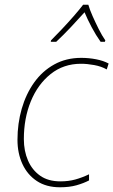

<svg xmlns="http://www.w3.org/2000/svg" viewBox="-20 -783 480 813"><path d="M234 10Q176 10 136 -16.5Q96 -43 75 -88.5Q54 -134 54 -191Q54 -260 72 -322.5Q90 -385 124.5 -433.5Q159 -482 209.5 -510Q260 -538 324 -538Q356 -538 387 -532Q418 -526 440 -514L432 -489Q409 -502 379 -507.5Q349 -513 323 -513Q249 -513 194.5 -469.5Q140 -426 110.5 -354Q81 -282 81 -194Q81 -144 98.5 -103.5Q116 -63 150 -39Q184 -15 236 -15Q270 -15 299 -23Q328 -31 357 -45V-19Q334 -7 304 1.5Q274 10 234 10ZM195 -606 196 -612Q216 -632 242 -659.5Q268 -687 292 -714.5Q316 -742 332 -763H354Q360 -742 372 -715Q384 -688 398 -660Q412 -632 426 -612L424 -606H406Q386 -634 368 -668Q350 -702 338 -731Q312 -702 280 -668Q248 -634 218 -606Z"/></svg>

Font: Noto Sans Disp Thin
Style: Italic
Weight: 100
Italic angle: -12°
Designer: Monotype Design Team
Foundry: Monotype Imaging Inc.
Version: Version 2.000;GOOG;noto-source:20170915:90ef993387c0